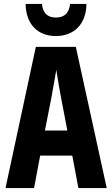

<svg xmlns="http://www.w3.org/2000/svg" viewBox="-20 -955 570 975"><path d="M264 -772C357 -772 418 -834 419 -935H336C330 -885 304 -866 264 -866C223 -866 198 -886 193 -935H110C112 -829 174 -772 264 -772ZM8 0H153L184 -165H347L378 0H522L365 -717H162ZM240 -454C247 -496 259 -557 266 -600C272 -557 283 -497 291 -454L322 -292H208Z"/></svg>

Font: Noto Sans Mono Condensed ExtraBold
Style: Regular
Weight: 800
Width: 3
Designer: Monotype Design Team
Foundry: Monotype Imaging Inc.
Version: Version 2.014